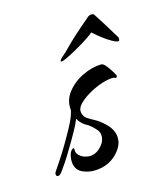

<svg xmlns="http://www.w3.org/2000/svg" viewBox="-123 -524 515 592"><g transform="rotate(-20 134.5 -228.0)"><path d="M96 0Q71 0 51 -11.5Q31 -23 31 -48Q31 -57 34 -67Q38 -81 45.5 -85.5Q53 -90 52 -83Q50 -73 56 -65Q62 -57 72 -52Q84 -47 92 -47Q112 -47 128.5 -62.5Q145 -78 145 -96Q145 -108 138 -116Q126 -133 111.5 -142.5Q97 -152 89 -170L88 -168Q80 -152 70.5 -138.5Q61 -125 53 -113Q38 -92 24.5 -73.5Q11 -55 -10 -31Q-17 -23 -23 -23Q-29 -23 -29 -30Q-29 -34 -26 -38Q-3 -66 12.5 -86.5Q28 -107 47 -135Q57 -149 67.5 -166.5Q78 -184 83 -200Q82 -232 104 -255.5Q126 -279 158 -291Q190 -303 218 -301Q225 -301 232.5 -290Q240 -279 245.5 -267.5Q251 -256 252 -254V-252Q252 -249 249.5 -247Q247 -245 242 -249Q239 -250 232 -250Q217 -250 196 -244.5Q175 -239 154.5 -229Q134 -219 121 -207Q108 -195 110 -181Q112 -168 121 -161Q130 -154 143 -145.5Q156 -137 171 -120Q190 -98 190 -75Q190 -55 177 -38.5Q164 -22 146 -12Q125 0 96 0ZM293 -350Q287 -350 274 -359Q261 -368 247.5 -380.5Q234 -393 224 -404Q210 -394 184.5 -381.5Q159 -369 137 -360Q115 -351 109 -351H108Q105 -351 105 -353Q105 -355 108.5 -358.5Q112 -362 115 -364Q128 -373 140.5 -384Q153 -395 174.5 -411.5Q196 -428 233 -454Q237 -456 242 -456Q250 -456 252 -451Q252 -450 259.5 -436.5Q267 -423 275.5 -405.5Q284 -388 290.5 -375.5Q297 -363 296 -364Q298 -362 298 -358Q298 -350 293 -350Z"/></g></svg>

Font: The Nautigal
Style: Bold
Weight: 700
Designer: Robert E. Leuschke
Foundry: Robert E. Leuschke
Version: Version 1.100; ttfautohint (v1.8.3)